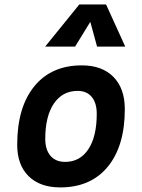

<svg xmlns="http://www.w3.org/2000/svg" viewBox="-20 -815 626 845"><path d="M245.1 9.8Q155.8 9.8 105.7 -39.8Q55.7 -89.4 55.7 -177.7Q55.7 -342.8 130.9 -435.1Q206.1 -527.3 339.8 -527.3Q429.2 -527.3 479.2 -476.6Q529.3 -425.8 529.3 -335Q529.3 -172.4 454.3 -81.3Q379.4 9.8 245.1 9.8ZM266.6 -102.5Q332 -102.5 368.9 -158.4Q405.8 -214.4 405.8 -314Q405.8 -361.8 383.8 -388.4Q361.8 -415 321.8 -415Q254.9 -415 217 -359.1Q179.2 -303.2 179.2 -203.6Q179.2 -156.2 202.1 -129.4Q225.1 -102.5 266.6 -102.5ZM446.8 -795.4 531.2 -609.9H407.2L377.4 -718.8L310.5 -609.9H178.7L329.1 -795.4Z"/></svg>

Font: Cascadia Mono NF SemiBold
Style: Italic
Weight: 600
Italic angle: -10°
Monospace: yes
Designer: Aaron Bell
Foundry: Saja Typeworks
Version: Version 2404.023; ttfautohint (v1.8.4)